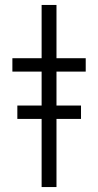

<svg xmlns="http://www.w3.org/2000/svg" viewBox="-20 -755 396 775"><path d="M148 0V-466H30V-520H148V-735H208V-520H326V-466H208V0ZM50 -275V-329H307V-275Z"/></svg>

Font: Iosevka QP Light
Style: Regular
Weight: 300
Designer: Belleve Invis
Foundry: Belleve Invis
Version: Version 20.0.0; ttfautohint (v1.8.4)